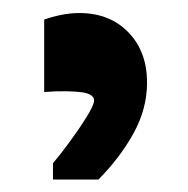

<svg xmlns="http://www.w3.org/2000/svg" viewBox="-20 -199 293 299"><path d="M48.8 -168.5Q78.1 -178.7 103.5 -178.7Q150.9 -178.7 179.9 -148.7Q209 -118.7 209 -70.3Q209 -29.8 188.2 8.1Q167.5 45.9 133.3 80.6H62.5V55.2Q73.7 42 88.6 21.7Q103.5 1.5 115 -17.1Q126.5 -35.6 126.5 -42.5Q126.5 -52.2 108.4 -55.2Q99.1 -56.6 82.5 -56.9Q65.9 -57.1 48.8 -55.7Z"/></svg>

Font: Markazi Text
Style: Bold
Weight: 700
Designer: Borna Izadpanah (Arabic designer), Fiona Ross (Arabic design director) and Florian Runge (Latin designer)
Foundry: Borna Izadpanah and Florian Runge
Version: Version 1.001; ttfautohint (v1.8.3)